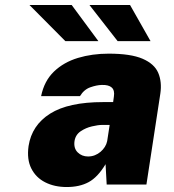

<svg xmlns="http://www.w3.org/2000/svg" viewBox="-20 -743 699 773"><path d="M248.5 10Q199.5 10 162 -9Q124.5 -28 106 -64.8Q87.5 -101.5 95 -155Q108 -239 181.8 -285.5Q255.5 -332 395.5 -332H435.5L438.5 -354Q442.5 -379 430 -390.5Q417.5 -402 389.5 -401Q369 -400.5 343.5 -391.5Q318 -382.5 302 -356H145.5Q158 -417 197.2 -454.8Q236.5 -492.5 293.8 -509.8Q351 -527 417.5 -527Q506.5 -527 554 -506.5Q601.5 -486 617 -449.8Q632.5 -413.5 625.5 -366L569.5 0H409.5L405 -82Q373.5 -29.5 337 -9.8Q300.5 10 248.5 10ZM334.5 -113Q349 -113 361.8 -118Q374.5 -123 384.8 -131.8Q395 -140.5 402 -151.5Q409 -162.5 411.5 -175L421.5 -240H390.5Q375 -240 350.2 -234.2Q325.5 -228.5 304.8 -214.5Q284 -200.5 280 -175Q276 -146 292.8 -129.5Q309.5 -113 334.5 -113ZM243 -577.5 98.5 -723H268.5L376 -577.5ZM453.5 -577.5 340 -723H503.5L586 -577.5Z"/></svg>

Font: Public Sans Thin Black
Style: Italic
Weight: 900
Italic angle: -8°
Version: Version 2.001